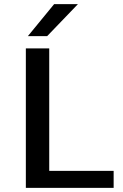

<svg xmlns="http://www.w3.org/2000/svg" viewBox="-20 -916 600 936"><path d="M360 -896 210 -740H116L244 -896ZM220 -83H534V0H106V-680H220Z"/></svg>

Font: Martel Sans DemiBold
Style: Regular
Weight: 600
Designer: Dan Reynolds and Mathieu Réguer
Foundry: Dan Reynolds and Mathieu Réguer
Version: Version 1.001;PS 001.001;hotconv 1.0.70;makeotf.lib2.5.58329